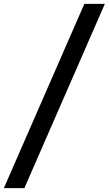

<svg xmlns="http://www.w3.org/2000/svg" viewBox="-79 -800 564 997"><path d="M-59 177 359 -780H465.5L47.5 177Z"/></svg>

Font: Merriweather 28pt Black
Style: Italic
Weight: 900
Italic angle: -7.8°
Version: Version 2.101